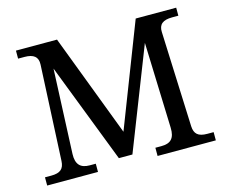

<svg xmlns="http://www.w3.org/2000/svg" viewBox="-99 -836 1149 971"><g transform="rotate(-15 475.5 -350.0)"><path d="M420 -40H491L698 -569L713 -121C715 -65 692 -43 644 -43H612V0H917V-43H884C836 -43 817 -61 815 -101L795 -600C793 -640 816 -658 864 -658H897V-700H685L477 -163L273 -700H58V-658H91C139 -658 162 -640 160 -600L136 -101C134 -61 115 -43 67 -43H34V0H300V-43H268C220 -43 197 -67 199 -121L218 -563Z"/></g></svg>

Font: LT Superior Serif Medium
Style: Regular
Weight: 500
Designer: Daniel Lyons
Foundry: LyonsType
Version: Version 2.120;FEAKit 1.0